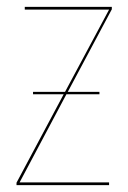

<svg xmlns="http://www.w3.org/2000/svg" viewBox="-20 -538 373 558"><path d="M305 -511 177 -271H269V-264H173L37 -8H297V0H28V-7L165 -264H76V-271H169L297 -510H52V-518H305Z"/></svg>

Font: Fira Sans Compressed Eight
Style: Regular
Weight: 100
Width: 1
Designer: bBox Type GmbH & Carrois Corporate GbR & Edenspiekermann AG
Foundry: bBox Type GmbH & Carrois Corporate GbR & Edenspiekermann AG
Version: Version 4.301